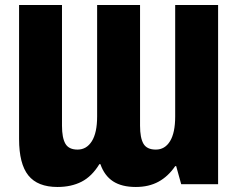

<svg xmlns="http://www.w3.org/2000/svg" viewBox="-20 -734 948 765"><path d="M56 -180V-714H227V-233Q227 -185 240.5 -161.5Q254 -138 289 -138Q325 -138 346 -171.5Q367 -205 367 -270V-714H538V-233Q538 -185 551.5 -161.5Q565 -138 601 -138Q637 -138 657.5 -171.5Q678 -205 678 -270V-714H849V0H702L682 -72H678Q650 -31 611.5 -10Q573 11 521 11Q465 11 430.5 -11.5Q396 -34 380 -80H376Q346 -31 305 -10Q264 11 209 11Q130 11 93 -35Q56 -81 56 -180Z"/></svg>

Font: Noto Sans UI CondBlack
Style: Regular
Weight: 900
Width: 3
Designer: Monotype Design Team
Foundry: Monotype Imaging Inc.
Version: Version 1.001